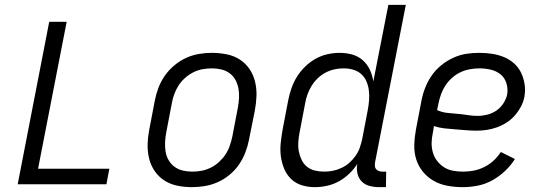

<svg xmlns="http://www.w3.org/2000/svg" viewBox="-20 -760 2240 792"><path d="M53 0 183 -670H255L137 -64H431L419 0Z M772 12Q741 12 711.5 6Q682 0 658 -15.5Q634 -31 618 -54.5Q602 -78 595 -106.5Q588 -135 589 -165.5Q590 -196 596 -227L619 -347Q624 -373 634 -399Q644 -425 660.5 -448.5Q677 -472 700 -491Q723 -510 748.5 -521.5Q774 -533 801 -537.5Q828 -542 854 -542Q885 -542 915 -536Q945 -530 969 -514.5Q993 -499 1009 -475.5Q1025 -452 1032 -423.5Q1039 -395 1038 -364.5Q1037 -334 1031 -303L1007 -183Q1002 -157 992 -131Q982 -105 966 -81.5Q950 -58 927 -39Q904 -20 878 -8.5Q852 3 825 7.5Q798 12 772 12ZM773 -52Q792 -52 811 -55.5Q830 -59 848.5 -68Q867 -77 882.5 -91Q898 -105 909.5 -122Q921 -139 927.5 -158Q934 -177 938 -195L961 -315Q965 -336 966 -356Q967 -376 963.5 -395Q960 -414 951 -430.5Q942 -447 927 -458Q912 -469 893 -473.5Q874 -478 854 -478Q835 -478 815.5 -474.5Q796 -471 778 -462Q760 -453 744 -439Q728 -425 717 -408Q706 -391 699 -372Q692 -353 689 -335L666 -215Q662 -194 661 -174Q660 -154 663 -135Q666 -116 675.5 -99.5Q685 -83 700 -72Q715 -61 734 -56.5Q753 -52 773 -52Z M1278 12Q1250 12 1224.5 4Q1199 -4 1180.5 -22Q1162 -40 1152 -64.5Q1142 -89 1138.5 -115.5Q1135 -142 1138 -170.5Q1141 -199 1146 -227L1169 -347Q1174 -372 1182.5 -396.5Q1191 -421 1205 -443.5Q1219 -466 1239 -485.5Q1259 -505 1282.5 -518Q1306 -531 1331.5 -536.5Q1357 -542 1381 -542Q1408 -542 1433 -535Q1458 -528 1476.5 -511.5Q1495 -495 1505.5 -472.5Q1516 -450 1520 -424L1582 -740H1654L1527 -90Q1526 -82 1526.5 -74.5Q1527 -67 1531.5 -62Q1536 -57 1543 -54.5Q1550 -52 1557 -52H1573L1572 12H1544Q1524 12 1504.5 7Q1485 2 1472 -11.5Q1459 -25 1454.5 -44.5Q1450 -64 1454 -84Q1440 -62 1420 -43Q1400 -24 1377 -11.5Q1354 1 1328.5 6.5Q1303 12 1278 12ZM1318 -52Q1335 -52 1353 -55.5Q1371 -59 1389 -67.5Q1407 -76 1421 -88.5Q1435 -101 1446.5 -117Q1458 -133 1464 -150.5Q1470 -168 1474 -186L1497 -306Q1501 -327 1502.5 -347.5Q1504 -368 1501.5 -387.5Q1499 -407 1491.5 -424.5Q1484 -442 1470 -454.5Q1456 -467 1437 -472.5Q1418 -478 1397 -478Q1379 -478 1360 -474Q1341 -470 1323 -460.5Q1305 -451 1290.5 -437Q1276 -423 1265.5 -406Q1255 -389 1248.5 -371Q1242 -353 1239 -335L1216 -215Q1212 -195 1210.5 -175Q1209 -155 1212.5 -136.5Q1216 -118 1224 -101Q1232 -84 1246 -72.5Q1260 -61 1279 -56.5Q1298 -52 1318 -52Z M1889 12Q1857 12 1826.5 6.5Q1796 1 1770 -13.5Q1744 -28 1725 -51Q1706 -74 1697 -102.5Q1688 -131 1689 -163Q1690 -195 1696 -227L1719 -347Q1724 -373 1734.5 -399.5Q1745 -426 1761.5 -449.5Q1778 -473 1801 -491.5Q1824 -510 1850.5 -522Q1877 -534 1903.5 -538Q1930 -542 1957 -542Q1984 -542 2010 -538Q2036 -534 2059 -524.5Q2082 -515 2100.5 -498.5Q2119 -482 2129.5 -460Q2140 -438 2144 -412.5Q2148 -387 2143 -360Q2139 -339 2128.5 -319.5Q2118 -300 2103 -283Q2088 -266 2069 -254Q2050 -242 2029 -234.5Q2008 -227 1987 -224Q1966 -221 1946 -221Q1923 -221 1901.5 -223Q1880 -225 1857.5 -226.5Q1835 -228 1813 -230.5Q1791 -233 1770 -240L1766 -215Q1761 -193 1760.5 -172Q1760 -151 1765.5 -131.5Q1771 -112 1783 -96.5Q1795 -81 1811 -70.5Q1827 -60 1847.5 -56Q1868 -52 1890 -52Q1911 -52 1933 -56Q1955 -60 1976.5 -70.5Q1998 -81 2015.5 -97Q2033 -113 2046 -133L2104 -104Q2087 -77 2062.5 -54Q2038 -31 2009.5 -15.5Q1981 0 1950 6Q1919 12 1889 12ZM1950 -282Q1970 -282 1990 -287Q2010 -292 2027 -303.5Q2044 -315 2056 -333Q2068 -351 2072 -370Q2076 -394 2069 -416.5Q2062 -439 2045 -453Q2028 -467 2005 -472.5Q1982 -478 1958 -478Q1939 -478 1919 -474.5Q1899 -471 1880.5 -462.5Q1862 -454 1846 -440Q1830 -426 1818.5 -409Q1807 -392 1800 -373Q1793 -354 1789 -335L1783 -306Q1802 -297 1823.5 -294.5Q1845 -292 1866 -290.5Q1887 -289 1908 -285.5Q1929 -282 1950 -282Z"/></svg>

Font: Lode
Style: Italic
Weight: 400
Italic angle: -11°
Monospace: yes
Designer: Belleve Invis
Foundry: Belleve Invis
Version: Version 29.2.0; ttfautohint (v1.8.3)